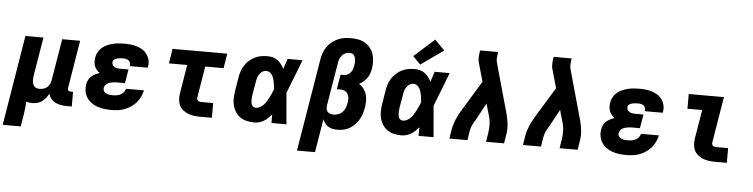

<svg xmlns="http://www.w3.org/2000/svg" viewBox="-67 -1073 6120 1560"><g transform="rotate(5 2993.5 -293.0)"><path d="M-13 205 108 -530H255L203 -216Q201 -204 200.5 -192Q200 -180 201 -168.5Q202 -157 206 -146Q210 -135 217.5 -127Q225 -119 236.5 -115.5Q248 -112 260 -112Q276 -112 291.5 -116.5Q307 -121 320 -131.5Q333 -142 340.5 -157Q348 -172 351 -188L408 -530H554L490 -140Q489 -134 489.5 -128.5Q490 -123 493.5 -119Q497 -115 502.5 -113.5Q508 -112 513 -112H533V8H493Q469 8 444.5 4Q420 0 399 -10.5Q378 -21 363.5 -39Q349 -57 343 -80Q333 -62 319.5 -44.5Q306 -27 288.5 -14.5Q271 -2 250.5 3Q230 8 210 8Q197 8 184.5 6.5Q172 5 160 1Q160 26 157.5 51.5Q155 77 151 102L134 205Z M856 8Q827 8 798 4.5Q769 1 742.5 -8Q716 -17 693 -33Q670 -49 655 -72Q640 -95 634.5 -123.5Q629 -152 634 -181Q637 -199 645 -216.5Q653 -234 667.5 -247Q682 -260 699.5 -268.5Q717 -277 735 -283Q721 -293 710 -306Q699 -319 693 -334.5Q687 -350 686 -368Q685 -386 688 -404Q691 -427 703 -449Q715 -471 734 -487Q753 -503 776 -513Q799 -523 822 -528.5Q845 -534 868.5 -536Q892 -538 915 -538Q942 -538 968.5 -535Q995 -532 1019.5 -524Q1044 -516 1065 -502.5Q1086 -489 1100.5 -468.5Q1115 -448 1121 -422Q1127 -396 1122 -369Q1122 -367 1121.5 -364.5Q1121 -362 1120 -360H975Q975 -361 975 -361.5Q975 -362 975 -363Q977 -375 973 -387Q969 -399 960 -406Q951 -413 939 -415.5Q927 -418 915 -418Q907 -418 899 -417.5Q891 -417 883 -416Q875 -415 867 -413Q859 -411 851 -407.5Q843 -404 837.5 -397Q832 -390 831 -382Q829 -370 835 -359Q841 -348 851 -342Q861 -336 873.5 -334Q886 -332 899 -332H966L947 -219H880Q870 -219 860 -218Q850 -217 840 -215Q830 -213 819.5 -209.5Q809 -206 800.5 -199.5Q792 -193 786 -184Q780 -175 778 -165Q776 -151 783 -139Q790 -127 802 -121.5Q814 -116 828 -114Q842 -112 856 -112Q872 -112 888 -114.5Q904 -117 919 -124.5Q934 -132 945 -145Q956 -158 960 -174H1106Q1100 -147 1088 -121.5Q1076 -96 1057.5 -74Q1039 -52 1014.5 -35.5Q990 -19 963.5 -9Q937 1 910 4.5Q883 8 856 8Z M1582 0Q1556 0 1530.5 -3Q1505 -6 1482 -15Q1459 -24 1440 -39Q1421 -54 1410 -75.5Q1399 -97 1397 -123Q1395 -149 1399 -174L1438 -410H1289L1308 -530H1754L1735 -410H1585L1543 -155Q1541 -147 1543.5 -139.5Q1546 -132 1552 -127.5Q1558 -123 1566 -121.5Q1574 -120 1582 -120H1675V0Z M2022 8Q1991 8 1961.5 1.5Q1932 -5 1908 -21Q1884 -37 1868 -61.5Q1852 -86 1844.5 -114.5Q1837 -143 1838 -173.5Q1839 -204 1844 -235L1862 -345Q1866 -371 1874.5 -396.5Q1883 -422 1898 -445Q1913 -468 1934 -486.5Q1955 -505 1979.5 -517Q2004 -529 2030 -533.5Q2056 -538 2082 -538Q2105 -538 2127 -532Q2149 -526 2166 -513Q2183 -500 2196 -482.5Q2209 -465 2218 -446Q2225 -467 2232 -488Q2239 -509 2246 -530H2368Q2341 -461 2315 -392Q2289 -323 2261 -255Q2267 -191 2272 -127.5Q2277 -64 2283 0H2161Q2161 -18 2161 -35.5Q2161 -53 2161 -70Q2147 -54 2132 -39Q2117 -24 2099 -13.5Q2081 -3 2061.5 2.5Q2042 8 2022 8ZM2022 -112Q2040 -112 2057 -121Q2074 -130 2087 -144Q2100 -158 2109.5 -174Q2119 -190 2127.5 -206.5Q2136 -223 2143.5 -240Q2151 -257 2158 -274Q2156 -289 2154.5 -304Q2153 -319 2150 -334Q2147 -349 2142.5 -363Q2138 -377 2130.5 -389.5Q2123 -402 2110 -410Q2097 -418 2082 -418Q2066 -418 2051.5 -409Q2037 -400 2027.5 -386Q2018 -372 2013 -356.5Q2008 -341 2006 -326L1987 -216Q1986 -205 1984.5 -194.5Q1983 -184 1983.5 -173Q1984 -162 1985 -152Q1986 -142 1990.5 -133Q1995 -124 2003 -118Q2011 -112 2022 -112Z M2387 205 2512 -550Q2516 -577 2525.5 -603Q2535 -629 2551 -652.5Q2567 -676 2590 -694Q2613 -712 2638.5 -723.5Q2664 -735 2691.5 -739Q2719 -743 2745 -743Q2775 -743 2805 -737.5Q2835 -732 2859.5 -717.5Q2884 -703 2902 -680.5Q2920 -658 2929 -630.5Q2938 -603 2939.5 -572.5Q2941 -542 2936 -511Q2932 -491 2925.5 -471.5Q2919 -452 2907 -434.5Q2895 -417 2878 -403Q2861 -389 2842 -379Q2864 -366 2879.5 -345.5Q2895 -325 2903 -300.5Q2911 -276 2911 -248.5Q2911 -221 2907 -194Q2903 -168 2895 -143Q2887 -118 2874 -94.5Q2861 -71 2842 -51Q2823 -31 2799.5 -17Q2776 -3 2750.5 2.5Q2725 8 2699 8Q2679 8 2659.5 4Q2640 0 2624 -10Q2608 -20 2596.5 -35Q2585 -50 2579 -68L2534 205ZM2657 -112Q2676 -112 2696 -119Q2716 -126 2730.5 -141.5Q2745 -157 2752.5 -176.5Q2760 -196 2763 -216Q2767 -234 2766 -253Q2765 -272 2756.5 -288Q2748 -304 2732 -312Q2716 -320 2697 -320H2666L2686 -440H2717Q2732 -440 2746 -448Q2760 -456 2769.5 -468.5Q2779 -481 2783.5 -496Q2788 -511 2791 -526Q2793 -536 2793.5 -547.5Q2794 -559 2793 -569.5Q2792 -580 2789 -590Q2786 -600 2779.5 -608Q2773 -616 2763 -619.5Q2753 -623 2742 -623Q2725 -623 2709 -615.5Q2693 -608 2681.5 -594Q2670 -580 2664 -563.5Q2658 -547 2656 -531L2598 -183Q2596 -169 2597.5 -155Q2599 -141 2607.5 -131Q2616 -121 2629.5 -116.5Q2643 -112 2657 -112Z M3222 8Q3191 8 3161.5 1.5Q3132 -5 3108 -21Q3084 -37 3068 -61.5Q3052 -86 3044.5 -114.5Q3037 -143 3038 -173.5Q3039 -204 3044 -235L3062 -345Q3066 -371 3074.5 -396.5Q3083 -422 3098 -445Q3113 -468 3134 -486.5Q3155 -505 3179.5 -517Q3204 -529 3230 -533.5Q3256 -538 3282 -538Q3305 -538 3327 -532Q3349 -526 3366 -513Q3383 -500 3396 -482.5Q3409 -465 3418 -446Q3425 -467 3432 -488Q3439 -509 3446 -530H3568Q3541 -461 3515 -392Q3489 -323 3461 -255Q3467 -191 3472 -127.5Q3477 -64 3483 0H3361Q3361 -18 3361 -35.5Q3361 -53 3361 -70Q3347 -54 3332 -39Q3317 -24 3299 -13.5Q3281 -3 3261.5 2.5Q3242 8 3222 8ZM3222 -112Q3240 -112 3257 -121Q3274 -130 3287 -144Q3300 -158 3309.5 -174Q3319 -190 3327.5 -206.5Q3336 -223 3343.5 -240Q3351 -257 3358 -274Q3356 -289 3354.5 -304Q3353 -319 3350 -334Q3347 -349 3342.5 -363Q3338 -377 3330.5 -389.5Q3323 -402 3310 -410Q3297 -418 3282 -418Q3266 -418 3251.5 -409Q3237 -400 3227.5 -386Q3218 -372 3213 -356.5Q3208 -341 3206 -326L3187 -216Q3186 -205 3184.5 -194.5Q3183 -184 3183.5 -173Q3184 -162 3185 -152Q3186 -142 3190.5 -133Q3195 -124 3203 -118Q3211 -112 3222 -112ZM3323 -578 3261 -642 3428 -791 3508 -709Z M3612 0 3624 -74Q3631 -115 3648 -155.5Q3665 -196 3688 -234L3840 -483L3802 -617Q3800 -626 3797 -634.5Q3794 -643 3793 -652Q3792 -661 3792 -670.5Q3792 -680 3792.5 -689.5Q3793 -699 3794.5 -708.5Q3796 -718 3797 -728L3798 -735H3945L3944 -728Q3941 -708 3939.5 -687.5Q3938 -667 3943 -649L4059 -234Q4069 -196 4073 -155.5Q4077 -115 4070 -74L4058 0H3911L3923 -74Q3928 -106 3927.5 -139Q3927 -172 3919 -202L3888 -310L3814 -174Q3807 -162 3799.5 -150Q3792 -138 3786.5 -125.5Q3781 -113 3777 -100Q3773 -87 3771 -74L3759 0Z M4212 0 4224 -74Q4231 -115 4248 -155.5Q4265 -196 4288 -234L4440 -483L4402 -617Q4400 -626 4397 -634.5Q4394 -643 4393 -652Q4392 -661 4392 -670.5Q4392 -680 4392.5 -689.5Q4393 -699 4394.5 -708.5Q4396 -718 4397 -728L4398 -735H4545L4544 -728Q4541 -708 4539.5 -687.5Q4538 -667 4543 -649L4659 -234Q4669 -196 4673 -155.5Q4677 -115 4670 -74L4658 0H4511L4523 -74Q4528 -106 4527.5 -139Q4527 -172 4519 -202L4488 -310L4414 -174Q4407 -162 4399.5 -150Q4392 -138 4386.5 -125.5Q4381 -113 4377 -100Q4373 -87 4371 -74L4359 0Z M5056 8Q5027 8 4998 4.5Q4969 1 4942.5 -8Q4916 -17 4893 -33Q4870 -49 4855 -72Q4840 -95 4834.5 -123.5Q4829 -152 4834 -181Q4837 -199 4845 -216.5Q4853 -234 4867.5 -247Q4882 -260 4899.5 -268.5Q4917 -277 4935 -283Q4921 -293 4910 -306Q4899 -319 4893 -334.5Q4887 -350 4886 -368Q4885 -386 4888 -404Q4891 -427 4903 -449Q4915 -471 4934 -487Q4953 -503 4976 -513Q4999 -523 5022 -528.5Q5045 -534 5068.5 -536Q5092 -538 5115 -538Q5142 -538 5168.5 -535Q5195 -532 5219.5 -524Q5244 -516 5265 -502.5Q5286 -489 5300.5 -468.5Q5315 -448 5321 -422Q5327 -396 5322 -369Q5322 -367 5321.5 -364.5Q5321 -362 5320 -360H5175Q5175 -361 5175 -361.5Q5175 -362 5175 -363Q5177 -375 5173 -387Q5169 -399 5160 -406Q5151 -413 5139 -415.5Q5127 -418 5115 -418Q5107 -418 5099 -417.5Q5091 -417 5083 -416Q5075 -415 5067 -413Q5059 -411 5051 -407.5Q5043 -404 5037.5 -397Q5032 -390 5031 -382Q5029 -370 5035 -359Q5041 -348 5051 -342Q5061 -336 5073.5 -334Q5086 -332 5099 -332H5166L5147 -219H5080Q5070 -219 5060 -218Q5050 -217 5040 -215Q5030 -213 5019.5 -209.5Q5009 -206 5000.5 -199.5Q4992 -193 4986 -184Q4980 -175 4978 -165Q4976 -151 4983 -139Q4990 -127 5002 -121.5Q5014 -116 5028 -114Q5042 -112 5056 -112Q5072 -112 5088 -114.5Q5104 -117 5119 -124.5Q5134 -132 5145 -145Q5156 -158 5160 -174H5306Q5300 -147 5288 -121.5Q5276 -96 5257.5 -74Q5239 -52 5214.5 -35.5Q5190 -19 5163.5 -9Q5137 1 5110 4.5Q5083 8 5056 8Z M5782 0Q5756 0 5730.5 -3Q5705 -6 5682 -15Q5659 -24 5640 -39Q5621 -54 5610 -75.5Q5599 -97 5597 -123Q5595 -149 5599 -174L5638 -410H5518V-530H5805L5743 -155Q5741 -147 5743.5 -139.5Q5746 -132 5752 -127.5Q5758 -123 5766 -121.5Q5774 -120 5782 -120H5875V0Z"/></g></svg>

Font: Iosevka Curly HvExObl
Style: Regular
Weight: 900
Width: 7
Italic angle: -9°
Monospace: yes
Designer: Belleve Invis
Foundry: Belleve Invis
Version: Version 11.1.0; ttfautohint (v1.8.3)